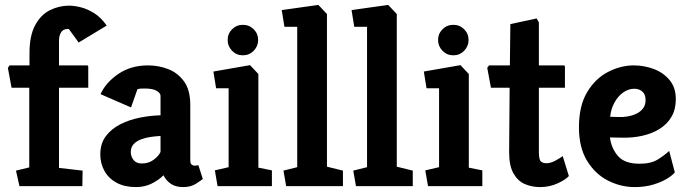

<svg xmlns="http://www.w3.org/2000/svg" viewBox="-20 -757 2799 781"><path d="M59 0 45 -63 99 -76V-400H27L12 -481L19 -491H100V-541Q100 -612 123 -654.5Q146 -697 183 -715.5Q220 -734 261 -734Q281 -734 308 -727.5Q335 -721 363 -703.5Q391 -686 414 -653L300 -584L260 -639H255Q237 -639 228.5 -625.5Q220 -612 220 -592V-491H334Q339 -491 339 -485V-400H220V-74L316 -63L315 0Z M533 4Q487 4 454.5 -13.5Q422 -31 405 -61.5Q388 -92 388 -129Q388 -173 410.5 -203Q433 -233 469.5 -251.5Q506 -270 549 -278.5Q592 -287 633 -288V-367Q633 -378 617.5 -387.5Q602 -397 568 -397Q560 -397 552 -396.5Q544 -396 539 -394L513 -320L389 -374Q410 -421 461 -456Q512 -491 582 -491Q625 -491 664 -476Q703 -461 728.5 -426Q754 -391 754 -330V-105Q754 -92 759.5 -87.5Q765 -83 772 -83Q777 -83 781.5 -84Q786 -85 787 -85L805 -29Q798 -23 777 -9.5Q756 4 725 4Q695 4 675.5 -9Q656 -22 645 -44Q625 -24 596.5 -10Q568 4 533 4ZM557 -92Q585 -92 605.5 -107.5Q626 -123 633 -139V-204Q614 -203 593 -200Q572 -197 553.5 -190Q535 -183 523.5 -170.5Q512 -158 512 -138Q512 -121 523 -106.5Q534 -92 557 -92Z M865 0 854 -64 910 -77V-398H859L848 -466L997 -492L1031 -456V-75L1086 -64V0ZM968 -532Q942 -532 924 -550.5Q906 -569 906 -594Q906 -620 924 -638Q942 -656 968 -656Q994 -656 1012 -638Q1030 -620 1030 -594Q1030 -569 1012 -550.5Q994 -532 968 -532Z M1144 0 1133 -63 1189 -77V-648H1137L1126 -716L1275 -737L1310 -700V-79L1375 -63V0Z M1428 0 1417 -63 1473 -77V-648H1421L1410 -716L1559 -737L1594 -700V-79L1659 -63V0Z M1721 0 1710 -64 1766 -77V-398H1715L1704 -466L1853 -492L1887 -456V-75L1942 -64V0ZM1824 -532Q1798 -532 1780 -550.5Q1762 -569 1762 -594Q1762 -620 1780 -638Q1798 -656 1824 -656Q1850 -656 1868 -638Q1886 -620 1886 -594Q1886 -569 1868 -550.5Q1850 -532 1824 -532Z M2177 4Q2144 4 2115.5 -8Q2087 -20 2069 -51Q2051 -82 2051 -138L2053 -400H1977L1962 -481L1969 -491H2054L2056 -659L2163 -682L2172 -666V-491H2273Q2278 -491 2278 -485V-400H2172V-139Q2172 -108 2180 -100.5Q2188 -93 2203 -93Q2220 -93 2240 -104Q2260 -115 2269 -122L2294 -41Q2281 -26 2248 -11Q2215 4 2177 4Z M2562 4Q2505 4 2453 -22.5Q2401 -49 2368 -103Q2335 -157 2335 -239Q2335 -327 2368.5 -382.5Q2402 -438 2453.5 -464.5Q2505 -491 2558 -491Q2600 -491 2639 -476.5Q2678 -462 2703.5 -431.5Q2729 -401 2729 -354Q2729 -312 2711.5 -282Q2694 -252 2663.5 -233Q2633 -214 2594 -205Q2555 -196 2512 -197L2461 -198Q2467 -153 2494 -122Q2521 -91 2582 -91Q2628 -91 2656 -108.5Q2684 -126 2702 -143L2725 -56Q2716 -44 2693 -30Q2670 -16 2636.5 -6Q2603 4 2562 4ZM2462 -282 2495 -281Q2514 -280 2533.5 -283.5Q2553 -287 2569.5 -295Q2586 -303 2596 -316.5Q2606 -330 2606 -350Q2606 -373 2593 -384.5Q2580 -396 2560 -396Q2536 -396 2514.5 -380.5Q2493 -365 2479 -339Q2465 -313 2462 -282Z"/></svg>

Font: Kreon Light
Style: Bold
Weight: 700
Version: Version 2.002